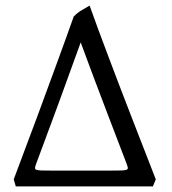

<svg xmlns="http://www.w3.org/2000/svg" viewBox="-20 -663 613 683"><path d="M430.2 -81.1Q398.9 -163.1 368.7 -241.7Q356 -275.4 342.3 -311.3Q328.6 -347.2 315.2 -382.8Q301.8 -418.5 289.6 -451.4Q277.3 -484.4 267.1 -512.2Q255.9 -481.4 243.2 -446.3Q230.5 -411.1 217.3 -375Q204.1 -338.9 191.2 -303.2Q178.2 -267.6 166 -234.9Q137.7 -157.7 108.9 -81.1Q105.5 -71.8 104.7 -66.7Q104 -61.5 108.9 -59.3Q113.8 -57.1 126.2 -56.6Q138.7 -56.2 162.1 -56.2H376Q399.9 -56.2 412.6 -56.6Q425.3 -57.1 430.4 -59.3Q435.5 -61.5 434.6 -66.7Q433.6 -71.8 430.2 -81.1ZM523.9 0H36.1L28.8 -24.9Q72.8 -141.6 113.3 -250.5Q130.4 -296.9 148.4 -345.9Q166.5 -395 183.6 -441.7Q200.7 -488.3 215.8 -530.3Q231 -572.3 242.2 -604Q253.4 -616.2 269.8 -626.2Q286.1 -636.2 298.8 -643.1Q311.5 -606.9 328.4 -561.3Q345.2 -515.6 364.3 -465.3Q383.3 -415 403.1 -363Q422.9 -311 441.9 -262.2Q486.3 -147.5 534.2 -24.9Z"/></svg>

Font: Gentium Unicode
Style: Regular
Weight: 400
Version: Version 1.009